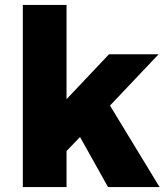

<svg xmlns="http://www.w3.org/2000/svg" viewBox="-20 -762 673 782"><path d="M420 0 306 -204 251 -147V0H73V-742H251V-358L424 -541H626L428 -332L630 0Z"/></svg>

Font: Montserrat arm
Style: Bold
Weight: 700
Designer: Julieta Ulanovsky
Foundry: Julieta Ulanovsky
Version: Version 6.000;PS 006.000;hotconv 1.0.88;makeotf.lib2.5.64775